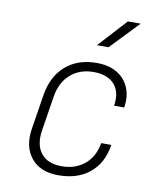

<svg xmlns="http://www.w3.org/2000/svg" viewBox="-88 -854 775 933"><g transform="rotate(10 300.0 -387.5)"><path d="M263 10Q174 10 129 -45Q84 -100 98 -190L125 -360Q140 -455 200 -507.5Q260 -560 354 -560Q413 -560 453.5 -536Q494 -512 512.5 -469Q531 -426 522 -370H472Q483 -438 449 -476Q415 -514 346 -514Q278 -514 232 -473.5Q186 -433 175 -360L148 -190Q137 -118 170 -77Q203 -36 271 -36Q340 -36 385.5 -74.5Q431 -113 442 -180H492Q478 -89 418 -39.5Q358 10 263 10ZM339 -645 467 -785H530L396 -645Z"/></g></svg>

Font: JetBrains Mono NL Thin
Style: Italic
Weight: 100
Italic angle: -9°
Monospace: yes
Designer: Philipp Nurullin, Konstantin Bulenkov
Foundry: JetBrains
Version: Version 2.305; ttfautohint (v1.8.4.7-5d5b)